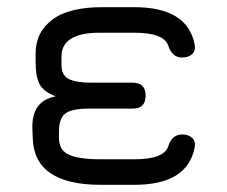

<svg xmlns="http://www.w3.org/2000/svg" viewBox="-20 -514 632 534"><path d="M71 -131 70 -157Q68 -234 135 -246Q101 -259 90 -280Q79 -301 79 -344V-365Q79 -425 126.5 -460Q174 -495 269 -494H354Q500 -494 521 -392Q525 -374 515 -364Q505 -354 486 -354Q459 -354 448 -387Q436 -423 354 -423H257Q149 -423 151 -354V-333Q151 -304 172 -294Q193 -284 234 -284H349Q385 -284 385 -248Q385 -212 349 -212H228Q180 -212 162 -198.5Q144 -185 144 -148V-131Q144 -96 172 -83.5Q200 -71 260 -71H354Q436 -71 448 -107Q458 -140 487 -140Q505 -140 515 -130Q525 -120 521 -102Q500 0 354 0H260Q74 0 71 -131Z"/></svg>

Font: Jura SemiBold
Style: Regular
Weight: 600
Designer: Daniel Johnson, Alexei Vanyashin
Foundry: Daniel Johnson
Version: Version 5.103